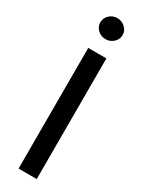

<svg xmlns="http://www.w3.org/2000/svg" viewBox="-244 -970 757 1002"><g transform="rotate(30 135.0 -469.0)"><path d="M134.8 -811.5Q106.9 -811.5 87.4 -830.1Q67.9 -848.6 67.9 -874.5Q67.9 -900.4 87.4 -919.2Q106.9 -938 134.8 -938Q162.1 -938 182.1 -919.2Q202.1 -900.4 202.1 -874.5Q202.1 -848.6 182.1 -830.1Q162.1 -811.5 134.8 -811.5ZM189.5 -727.1V0H80.1V-727.1Z"/></g></svg>

Font: Interop Med
Style: Regular
Weight: 500
Designer: Rasmus Andersson, Google, Jang Haemin
Foundry: jhaemin
Version: Version 1.007